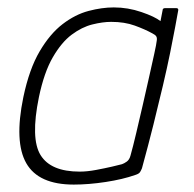

<svg xmlns="http://www.w3.org/2000/svg" viewBox="-20 -492 524 518"><path d="M179 6Q84 6 51 -51.5Q18 -109 43 -230Q59 -306 87 -353.5Q115 -401 149 -427Q183 -453 219 -462.5Q255 -472 287 -472Q325 -472 361.5 -459.5Q398 -447 413 -435L419 -466Q419 -468 421 -469Q423 -470 424 -470H456Q461 -470 461 -465Q458 -448 452.5 -418.5Q447 -389 439 -349.5Q431 -310 419.5 -261Q408 -212 394 -156Q380 -100 363 -38Q361 -33 358 -28Q355 -23 345 -20Q311 -8 265 -1Q219 6 179 6ZM195 -29Q215 -29 239 -33.5Q263 -38 282.5 -42.5Q302 -47 309 -49Q315 -51 322 -56Q329 -61 332 -72Q339 -97 347.5 -133Q356 -169 365 -208Q374 -247 382 -283Q390 -319 396 -346Q402 -373 403 -383Q404 -390 401.5 -394Q399 -398 391 -402Q371 -413 343.5 -423Q316 -433 280 -433Q257 -433 229 -426Q201 -419 173.5 -398.5Q146 -378 122.5 -337.5Q99 -297 85 -230Q62 -118 89.5 -73.5Q117 -29 195 -29Z"/></svg>

Font: Glory ExtraLight
Style: Italic
Weight: 250
Italic angle: -12°
Version: Version 1.011